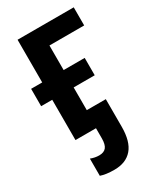

<svg xmlns="http://www.w3.org/2000/svg" viewBox="-190 -615 764 900"><g transform="rotate(-30 191.5 -165.5)"><path d="M153 212Q107 212 79 202V109Q102 118 125 118Q151 118 163 103Q175 88 175 55V0H64V-218H4V-312H64V-543H368V-445H180V-312H294V-218H180V-95H283V54Q283 134 249.5 173Q216 212 153 212Z"/></g></svg>

Font: Noto Sans Condensed SemiBold
Style: Regular
Weight: 600
Width: 3
Designer: Monotype Design Team
Foundry: Monotype Imaging Inc.
Version: Version 2.013; ttfautohint (v1.8.4.7-5d5b)